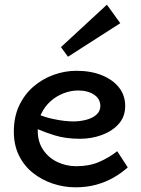

<svg xmlns="http://www.w3.org/2000/svg" viewBox="-20 -785 601 819"><path d="M302 14Q253 14 206 -1.5Q159 -17 121 -47Q83 -77 61 -121.5Q39 -166 39 -224Q39 -286 61.5 -334Q84 -382 122 -415Q160 -448 208 -465.5Q256 -483 306 -483Q367 -483 413.5 -464.5Q460 -446 487 -412.5Q514 -379 514 -333Q514 -287 486 -256Q458 -225 414 -209Q370 -193 321 -193Q260 -193 212 -208Q176 -219 141 -234Q141 -231 141 -228Q141 -180 164 -146Q187 -112 224.5 -94Q262 -76 306 -76Q361 -76 403.5 -94.5Q446 -113 480 -140L525 -71Q497 -46 463.5 -27Q430 -8 390 3Q350 14 302 14ZM153 -293Q186 -281 214 -276Q257 -267 297 -267Q328 -268 353 -275.5Q378 -283 393 -297.5Q408 -312 408 -333Q408 -363 381.5 -381Q355 -399 313 -399Q282 -399 251 -387Q220 -375 195.5 -353Q171 -331 156 -300Q154 -296 153 -293ZM270 -543 240 -584 436 -765 493 -686Z"/></svg>

Font: BioRhyme ExtraBold Medium
Style: Regular
Weight: 500
Version: Version 1.600;gftools[0.9.33]